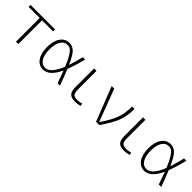

<svg xmlns="http://www.w3.org/2000/svg" viewBox="259 -1634 2747 2747"><g transform="rotate(45 1632.5 -260.0)"><path d="M321 -480V0H273V-480H48V-520H545V-480Z M1069 -246Q1121 -119 1163 0H1114Q1072 -123 1046 -191Q953 10 826 10Q744 10 692.5 -61.5Q641 -133 641 -260Q641 -387 692.5 -458.5Q744 -530 826 -530Q890 -530 936.5 -485.5Q983 -441 1045 -302Q1079 -401 1106 -520H1153Q1116 -367 1069 -246ZM1024 -245Q982 -347 947.5 -402Q913 -457 887 -473.5Q861 -490 826 -490Q763 -490 726 -429Q689 -368 689 -260Q689 -153 727.5 -91.5Q766 -30 829 -30Q939 -30 1024 -245Z M1383 -520V-153Q1383 -78 1404 -54Q1425 -30 1484 -30Q1532 -30 1569 -45L1579 -7Q1531 10 1479 10Q1398 10 1366 -24.5Q1334 -59 1334 -147V-520Z M1929 -30Q2032 -180 2068 -281.5Q2104 -383 2104 -520H2153Q2153 -379 2114 -273Q2075 -167 1960 0H1893L1690 -520H1742L1927 -30Z M2373 -520V-153Q2373 -78 2394 -54Q2415 -30 2474 -30Q2522 -30 2559 -45L2569 -7Q2521 10 2469 10Q2388 10 2356 -24.5Q2324 -59 2324 -147V-520Z M3118 -246Q3170 -119 3212 0H3163Q3121 -123 3095 -191Q3002 10 2875 10Q2793 10 2741.5 -61.5Q2690 -133 2690 -260Q2690 -387 2741.5 -458.5Q2793 -530 2875 -530Q2939 -530 2985.5 -485.5Q3032 -441 3094 -302Q3128 -401 3155 -520H3202Q3165 -367 3118 -246ZM3073 -245Q3031 -347 2996.5 -402Q2962 -457 2936 -473.5Q2910 -490 2875 -490Q2812 -490 2775 -429Q2738 -368 2738 -260Q2738 -153 2776.5 -91.5Q2815 -30 2878 -30Q2988 -30 3073 -245Z"/></g></svg>

Font: M PLUS 1p Light
Style: Regular
Weight: 300
Version: Version 1.061